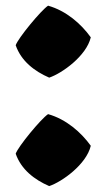

<svg xmlns="http://www.w3.org/2000/svg" viewBox="-20 -626 377 663"><path d="M34.2 -95.2C53.2 -40.5 99.1 -5.4 149.9 16.6C193.8 2 278.3 -58.1 293.5 -122.6C260.3 -168.9 208.5 -214.4 146 -231.9C121.1 -215.3 42 -119.1 34.2 -95.2ZM34.2 -469.7C53.2 -415 99.1 -379.9 149.9 -357.9C193.8 -372.6 278.3 -432.6 293.5 -497.1C260.3 -543.5 208.5 -588.9 146 -606.4C121.1 -589.8 42 -493.7 34.2 -469.7Z"/></svg>

Font: Fruktur
Style: Regular
Weight: 400
Designer: Viktoriya Grabowska
Foundry: Viktoriya Grabowska
Version: Version 1.002